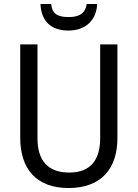

<svg xmlns="http://www.w3.org/2000/svg" viewBox="-20 -938 694 968"><path d="M470 -918H417C410 -867 374 -852 327 -852C273 -852 243 -866 238 -918H184C188 -833 235 -784 325 -784C413 -784 466 -837 470 -918ZM572 -242V-714H485V-241C485 -132 437 -68 329 -68C223 -68 169 -127 169 -240V-714H82V-243C82 -84 166 10 325 10C492 10 572 -89 572 -242Z"/></svg>

Font: Noto Sans Devanagari UI SemiCondensed
Style: Regular
Weight: 400
Width: 4
Designer: Jelle Bosma - Monotype Design Team
Foundry: Monotype Imaging Inc.
Version: Version 2.004